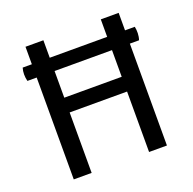

<svg xmlns="http://www.w3.org/2000/svg" viewBox="-119 -783 905 902"><g transform="rotate(-20 333.5 -331.5)"><path d="M53.7 -509.3H611.8C619.1 -530.3 619.1 -555.2 614.7 -575.7H54.2C47.9 -555.2 47.9 -531.7 53.7 -509.3ZM100.1 0H189.5V-302.2H476.6V0H565.9V-663.1H476.6V-376H189.5V-663.1H100.1Z"/></g></svg>

Font: Basic
Style: Regular
Weight: 400
Designer: Magnus Gaarde
Foundry: Magnus Gaarde
Version: Version 1.001